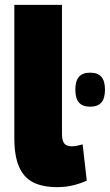

<svg xmlns="http://www.w3.org/2000/svg" viewBox="-20 -760 452 790"><path d="M351 -321Q320 -321 305 -338Q290 -355 290 -391Q290 -427 305 -444Q320 -461 351 -461Q382 -461 397 -444Q412 -427 412 -391Q412 -355 397 -338Q382 -321 351 -321ZM235 -740V-210Q235 -189 240 -177.5Q245 -166 254.5 -162Q264 -158 276 -158Q285 -158 295.5 -160Q306 -162 320 -166L337 -17Q314 -6 283 2Q252 10 215 10Q156 10 117 -9.5Q78 -29 58.5 -73.5Q39 -118 39 -191V-740Z"/></svg>

Font: Georama ExtraCondensed Thin ExtraBold
Style: Regular
Weight: 800
Version: Version 1.001